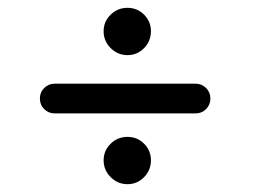

<svg xmlns="http://www.w3.org/2000/svg" viewBox="-20 -592 662 491"><path d="M245 -512Q245 -537 263 -554.5Q281 -572 306 -572Q331 -572 348.5 -554.5Q366 -537 366 -512Q366 -487 348.5 -469Q331 -451 306 -451Q281 -451 263 -469Q245 -487 245 -512ZM480 -378Q496 -378 507 -367Q518 -356 518 -340Q518 -324 507 -313Q496 -302 480 -302H120Q104 -302 93 -313Q82 -324 82 -340Q82 -356 93 -367Q104 -378 120 -378ZM245 -182Q245 -207 263 -224.5Q281 -242 306 -242Q331 -242 348.5 -224.5Q366 -207 366 -182Q366 -157 348.5 -139Q331 -121 306 -121Q281 -121 263 -139Q245 -157 245 -182Z"/></svg>

Font: Tsukimi Rounded Medium
Style: Regular
Weight: 500
Designer: Takashi Funayama
Foundry: Takashi Funayama
Version: Version 1.032; ttfautohint (v1.8.3)